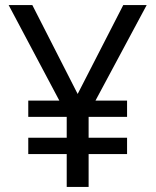

<svg xmlns="http://www.w3.org/2000/svg" viewBox="-20 -734 612 754"><path d="M285 -365 464 -714H556L355 -339H479V-275H328V-193H479V-129H328V0H242V-129H91V-193H242V-275H91V-339H213L14 -714H107Z"/></svg>

Font: Noto Sans Old Persian
Style: Regular
Weight: 400
Designer: Monotype Design Team
Foundry: Monotype Imaging Inc.
Version: Version 2.001; ttfautohint (v1.8.4.7-5d5b)